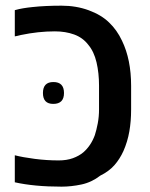

<svg xmlns="http://www.w3.org/2000/svg" viewBox="-20 -661 540 690"><path d="M201.2 9.8Q103 9.8 33.2 -5.9V-103Q61.5 -95.7 104.5 -90.1Q147.5 -84.5 190.9 -84.5Q219.7 -84.5 241.9 -92.5Q264.2 -100.6 279.8 -113.8Q307.1 -137.7 320.8 -175.3Q326.7 -193.4 331.3 -217.5Q335.9 -241.7 335.9 -268.1V-353.5Q335.9 -398.4 326.9 -437Q317.9 -475.6 296.9 -500.5Q277.3 -525.9 246.3 -537.1Q215.3 -548.3 177.2 -548.3Q117.7 -548.3 55.2 -535.2Q47.9 -533.2 42.2 -532Q36.6 -530.8 33.2 -530.3V-624.5Q48.8 -628.9 63.7 -631.3Q78.6 -633.8 97.2 -635.7Q120.1 -638.2 146 -639.4Q171.9 -640.6 201.2 -640.6Q253.9 -640.6 299.1 -624Q344.2 -607.4 372.1 -580.1Q400.4 -553.2 418.5 -514.6Q451.2 -447.3 451.2 -352.5V-268.1Q451.2 -225.1 444.8 -188.7Q438.5 -152.3 423.8 -118.7Q410.6 -89.4 390.9 -67.1Q371.1 -44.9 340.3 -29.8Q309.6 -5.9 272.7 2Q235.8 9.8 201.2 9.8ZM171.4 -287.6Q134.3 -287.6 134.3 -326.7Q134.3 -366.2 171.9 -366.2Q210 -366.2 210 -326.7Q210 -287.6 171.4 -287.6Z"/></svg>

Font: Open Sans SemiBold
Style: Regular
Weight: 600
Designer: Monotype Design Team
Foundry: Monotype Imaging Inc.
Version: Version 3.003; ttfautohint (v1.8.4)